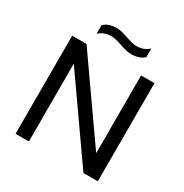

<svg xmlns="http://www.w3.org/2000/svg" viewBox="-206 -1091 1205 1254"><g transform="rotate(30 396.0 -464.0)"><path d="M86 0V-740H194L605.5 -153.5V-740H706.5V0H598L186.5 -586.5V0ZM480 -828Q454 -828 431.8 -834.2Q409.5 -840.5 388.5 -848Q369 -854.5 350.2 -859.8Q331.5 -865 311.5 -865Q282 -865 260 -856.8Q238 -848.5 217.5 -830.5V-895Q235 -912 258 -920.2Q281 -928.5 313 -928.5Q339 -928.5 361.2 -922.2Q383.5 -916 404.5 -908.5Q424 -902 442.8 -896.5Q461.5 -891 481.5 -891Q511 -891 533 -899.2Q555 -907.5 575.5 -925.5V-861Q541 -828 480 -828Z"/></g></svg>

Font: Encode Sans Semi Expanded Medium
Style: Regular
Weight: 500
Width: 6
Designer: Multiple Designers
Foundry: Impallari Type
Version: Version 3.000; ttfautohint (v1.8.3) -l 8 -r 50 -G 200 -x 14 